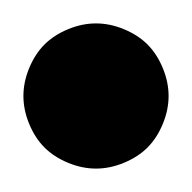

<svg xmlns="http://www.w3.org/2000/svg" viewBox="-126 -144 164 164"><path d="M13 -86Q18 -74 18 -62Q18 -50 13 -38Q8 -26 0 -18Q-8 -10 -20 -5Q-32 0 -44 0Q-56 0 -68 -5Q-80 -10 -88 -18Q-96 -26 -101 -38Q-106 -50 -106 -62Q-106 -74 -101 -86Q-96 -98 -88 -106Q-80 -114 -68 -119Q-56 -124 -44 -124Q-32 -124 -20 -119Q-8 -114 0 -106Q8 -98 13 -86Z"/></svg>

Font: DSEG14 Modern Mini
Style: Light Italic
Weight: 300
Italic angle: -5°
Designer: Keshikan(Twitter:@keshinomi_88pro)
Version: Version 0.46